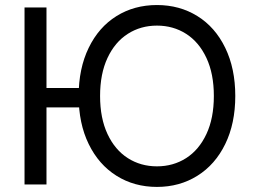

<svg xmlns="http://www.w3.org/2000/svg" viewBox="-20 -737 1010 767"><path d="M165.7 0H78V-707.2H165.7ZM320.2 -308H103.1V-385.4H320.2ZM607 9.7Q516.2 9.7 445.3 -34.9Q374.3 -79.4 334.3 -161.6Q294.2 -243.8 294.2 -353.6Q294.2 -463.4 334.3 -545.9Q374.3 -628.5 445.3 -672.7Q516.2 -716.9 607 -716.9Q697.5 -716.9 768.6 -672.7Q839.8 -628.5 879.8 -545.9Q919.9 -463.4 919.9 -353.6Q919.9 -243.8 879.8 -161.6Q839.8 -79.4 768.6 -34.9Q697.5 9.7 607 9.7ZM607 -634.7Q542.1 -634.7 490.7 -601.9Q439.2 -569.1 409.5 -505.7Q379.8 -442.3 379.8 -353.6Q379.8 -264.8 409.5 -201.5Q439.2 -138.1 490.7 -105.3Q542.1 -72.5 607 -72.5Q672 -72.5 723.4 -105.3Q774.9 -138.1 804.6 -201.5Q834.3 -264.8 834.3 -353.6Q834.3 -442.3 804.6 -505.7Q774.9 -569.1 723.4 -601.9Q672 -634.7 607 -634.7Z"/></svg>

Font: Pretendard Variable
Style: Regular
Weight: 400
Designer: Base glyphs from Inter by Rasmus Andersson; Hangul glyphs from Noto Sans CJK(Source Han Sans) by Jang Soo-young and Kang
Foundry: Kil Hyung-jin
Version: Version 1.100;FEAKit 1.0